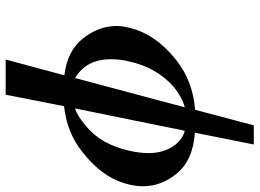

<svg xmlns="http://www.w3.org/2000/svg" viewBox="-138 -549 907 671"><g transform="rotate(90 315.5 -213.5)"><path d="M194.8 -211.9Q187 -181.2 187 -147Q187 -92.8 213.9 -56.2Q233.4 -32.2 252.9 -22.9Q270 -86.9 304 -214.4Q337.9 -341.8 355 -405.8Q320.8 -397 286.1 -369.1Q216.8 -310.1 194.8 -211.9ZM437 -405.8 358.9 -22Q383.8 -29.8 418.9 -59.1Q483.9 -110.8 506.8 -211.9Q514.6 -245.1 515.1 -278.8Q515.1 -333 487.8 -370.1Q464.8 -398.9 437 -405.8ZM115.2 -48.8Q71.3 -104 70.8 -166Q70.8 -188 77.1 -211.9Q98.1 -302.7 189.9 -376Q263.2 -434.1 363.8 -441.9Q392.6 -549.8 418 -647H484.9L443.8 -440.9Q540 -435.1 587.9 -376Q630.9 -322.8 630.9 -259.8Q630.9 -237.3 625 -211.9Q604 -120.1 512.2 -48.8Q444.3 6.3 351.1 16.1Q344.2 49.3 331.1 117.7Q317.9 186 311 220.2H188L243.2 15.1Q159.2 5.4 115.2 -48.8Z"/></g></svg>

Font: Linux Libertine O
Style: Semibold Italic
Weight: 600
Italic angle: -11.5°
Designer: Philipp H. Poll
Foundry: Philipp H. Poll
Version: Version 5.1.2